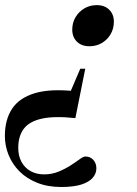

<svg xmlns="http://www.w3.org/2000/svg" viewBox="-34 -524 549 768"><path d="M323.5 -339Q292 -339 273.5 -357.5Q255 -376 255 -405.5Q255 -433 268 -455Q281 -477 303 -490.2Q325 -503.5 353 -503.5Q384.5 -503.5 403 -485Q421.5 -466.5 421.5 -437.5Q421.5 -409.5 408.5 -387.2Q395.5 -365 373.5 -352Q351.5 -339 323.5 -339ZM211 224Q157 224 115 207.2Q73 190.5 44.2 161.8Q15.5 133 0.5 96.2Q-14.5 59.5 -14.5 20Q-14.5 -45 14.2 -88.8Q43 -132.5 105.2 -151.2Q167.5 -170 268.5 -159L216.5 -84L287 -249H307L267.5 -51.5Q184 -60.5 133.8 -49.5Q83.5 -38.5 61.2 -9Q39 20.5 39 67.5Q39 99.5 51.8 123.2Q64.5 147 87.8 160.2Q111 173.5 142.5 173.5Q173.5 173.5 200.2 162.5Q227 151.5 248.2 137.8Q269.5 124 284.5 113Q299.5 102 307.5 102Q327 102 339.2 115.5Q351.5 129 351.5 149.5Q351.5 170 337 187Q322.5 204 291.8 214Q261 224 211 224Z"/></svg>

Font: Newsreader 60pt SemiBold
Style: Italic
Weight: 600
Italic angle: -17°
Designer: Hugues Gentile
Foundry: Production Type
Version: Version 1.003